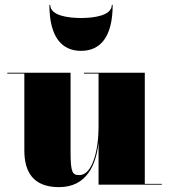

<svg xmlns="http://www.w3.org/2000/svg" viewBox="-20 -759 695 789"><path d="M186.5 -739H183C183 -608 233 -550 313 -550C393 -550 443 -608 443 -739H439.5C439.5 -695 367 -685 313 -685C259 -685 186.5 -695 186.5 -739ZM270 -460H10V-456.5H80V-141C80 -54 115 10 222.5 10C337.5 10 375 -83 385 -173V0H645V-3.5H575V-460H325V-456.5H385V-237C385 -145.5 361 -39.5 306 -39.5C278 -39.5 270 -49.5 270 -133.5Z"/></svg>

Font: Bodoni* 48pt Fatface
Style: Regular
Weight: 900
Version: Version 2.3